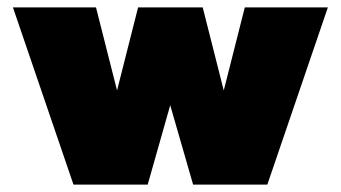

<svg xmlns="http://www.w3.org/2000/svg" viewBox="-20 -500 923 520"><path d="M15 -480H240L297 -255L354 -480H529L586 -255L643 -480H868L704 0H503L441 -215L380 0H179Z"/></svg>

Font: Prompt Black
Style: Regular
Weight: 900
Designer: Katatrad Team
Foundry: CadsonDemak
Version: Version 1.001